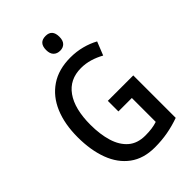

<svg xmlns="http://www.w3.org/2000/svg" viewBox="-268 -1025 1142 1142"><g transform="rotate(-45 303.0 -454.5)"><path d="M332 -384H546V-27Q496 -9 444 0.5Q392 10 334 10Q240 10 177 -36.5Q114 -83 83 -166Q52 -249 52 -358Q52 -468 86.5 -550Q121 -632 189 -678Q257 -724 357 -724Q407 -724 453 -712Q499 -700 537 -679L503 -594Q469 -613 432.5 -624Q396 -635 357 -635Q261 -635 209.5 -562.5Q158 -490 158 -356Q158 -276 177 -213.5Q196 -151 237 -115.5Q278 -80 344 -80Q375 -80 399.5 -83.5Q424 -87 445 -94V-295H332ZM343 -919Q398 -919 398 -857Q398 -826 383 -810.5Q368 -795 343 -795Q317 -795 301.5 -810.5Q286 -826 286 -857Q286 -919 343 -919Z"/></g></svg>

Font: Noto Sans Arabic UI Cn Md
Style: Regular
Weight: 500
Width: 3
Designer: Monotype Design Team, Nadine Chahine and Nizar Qandah
Foundry: Monotype Imaging Inc.
Version: Version 2.010; ttfautohint (v1.8.4.7-5d5b)